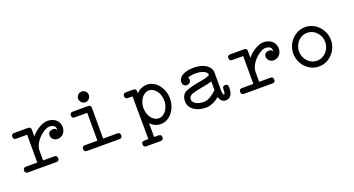

<svg xmlns="http://www.w3.org/2000/svg" viewBox="-49 -1207 3709 2011"><g transform="rotate(-20 1806.0 -201.5)"><path d="M69.8 -357.9Q37.6 -357.9 37.6 -389.6Q37.6 -421.4 69.8 -421.4H223.6Q255.9 -421.4 255.9 -389.6V-314Q273.9 -337.9 297.4 -357.7Q320.8 -377.4 345.7 -391.6Q370.6 -405.8 394.3 -413.6Q418 -421.4 436 -421.4Q470.7 -421.4 495.8 -411.4Q521 -401.4 537.1 -385.3Q553.2 -369.1 561 -348.6Q568.8 -328.1 568.8 -307.1Q568.8 -282.7 561.3 -263.9Q553.7 -245.1 540.8 -232.4Q527.8 -219.7 511.5 -213.1Q495.1 -206.5 477.5 -206.5Q464.4 -206.5 452.1 -211.2Q439.9 -215.8 430.4 -224.1Q420.9 -232.4 415 -244.6Q409.2 -256.8 409.2 -272.5Q409.2 -293.5 424.3 -306.4Q439.5 -319.3 461.4 -319.3Q478 -319.3 488.8 -314Q499.5 -308.6 503.4 -294.4Q504.9 -300.8 504.9 -306.2Q504.9 -332 487.1 -345Q469.2 -357.9 436 -357.9Q420.9 -357.9 401.9 -349.9Q382.8 -341.8 362.8 -327.4Q342.8 -313 323.5 -293.9Q304.2 -274.9 289.3 -252.7Q274.4 -230.5 265.1 -206.5Q255.9 -182.6 255.9 -158.7V-47.4H380.9Q413.1 -47.4 413.1 -15.1Q413.1 16.6 380.9 16.6H64.5Q32.7 16.6 32.7 -15.1Q32.7 -47.4 64.5 -47.4H191.4V-357.9Z M881.3 -587.4Q894 -587.4 905 -582.5Q916 -577.6 924.1 -569.6Q932.1 -561.5 936.5 -550.8Q940.9 -540 940.9 -528.3Q940.9 -516.1 936 -505.1Q931.2 -494.1 923.1 -486.1Q915 -478 904.3 -473.1Q893.6 -468.3 881.3 -468.3Q869.1 -468.3 858.4 -473.1Q847.7 -478 839.6 -486.1Q831.5 -494.1 826.7 -505.1Q821.8 -516.1 821.8 -528.3Q821.8 -552.2 839.4 -569.8V-570.3Q856.4 -587.4 881.3 -587.4ZM1084 -47.4Q1115.7 -47.4 1115.7 -15.1Q1115.7 16.6 1084 16.6H722.2Q690.4 16.6 690.4 -15.1Q690.4 -47.4 722.2 -47.4H861.3V-357.9H722.2Q690.4 -357.9 690.4 -389.6Q690.4 -421.4 722.2 -421.4H893.6Q925.3 -421.4 925.3 -389.6V-47.4Z M1433.1 119.6H1482.4Q1514.2 119.6 1514.2 151.4Q1514.2 183.1 1482.4 183.1H1401.9H1398.4H1323.7Q1291.5 183.1 1291.5 151.4Q1291.5 119.6 1323.7 119.6H1369.1L1365.7 -357.9H1314.5Q1282.7 -357.9 1282.7 -389.6Q1282.7 -421.4 1314.5 -421.4H1397.5Q1429.2 -421.4 1429.2 -389.6V-368.2Q1479.5 -421.4 1547.4 -421.4Q1584.5 -421.4 1617.2 -404.1Q1649.9 -386.7 1674.3 -356.9Q1698.7 -327.1 1712.9 -287.4Q1727.1 -247.6 1727.1 -202.6Q1727.1 -157.7 1712.9 -117.9Q1698.7 -78.1 1674.6 -48.1Q1650.4 -18.1 1617.4 -0.7Q1584.5 16.6 1547.4 16.6Q1481 16.6 1432.1 -33.7ZM1547.4 -47.4Q1571.3 -47.4 1592.5 -59.6Q1613.8 -71.8 1629.4 -93Q1645 -114.3 1654.3 -142.3Q1663.6 -170.4 1663.6 -202.6Q1663.6 -233.9 1654.5 -262Q1645.5 -290 1629.6 -311.3Q1613.8 -332.5 1592.5 -345.2Q1571.3 -357.9 1547.4 -357.9Q1522.9 -357.9 1502 -345.5Q1481 -333 1465.1 -311.8Q1449.2 -290.5 1440.2 -262.2Q1431.2 -233.9 1431.2 -202.6Q1431.2 -170.9 1440.2 -142.6Q1449.2 -114.3 1465.1 -93Q1481 -71.8 1502 -59.6Q1522.9 -47.4 1547.4 -47.4Z M1981 -342.8Q1988.3 -331.5 1988.3 -319.8Q1988.3 -298.3 1974.6 -285.9Q1960.9 -273.4 1940.4 -273.4Q1921.9 -273.4 1909.2 -287.1Q1896.5 -300.8 1896.5 -320.8Q1896.5 -344.2 1909.2 -363Q1921.9 -381.8 1944.8 -394.8Q1967.8 -407.7 1999.8 -414.6Q2031.7 -421.4 2069.8 -421.4Q2110.8 -421.4 2145.5 -412.4Q2180.2 -403.3 2205.1 -387Q2230 -370.6 2244.1 -347.7Q2258.3 -324.7 2258.3 -297.4V-99.6Q2258.3 -89.8 2259.3 -80.6Q2260.3 -71.3 2262.2 -64Q2264.2 -56.6 2266.8 -52Q2269.5 -47.4 2273.4 -47.4Q2274.4 -47.4 2274.4 -46.9Q2279.8 -48.8 2283 -64Q2286.1 -79.1 2286.1 -98.1V-105Q2286.1 -137.2 2319.3 -137.2Q2333.5 -137.2 2341.6 -129.6Q2349.6 -122.1 2349.6 -106.4V-98.1Q2349.6 -39.6 2329.3 -12Q2309.1 15.6 2272.5 16.6H2273.4Q2248 16.6 2229.2 1.5Q2210.4 -13.7 2201.7 -45.9Q2124.5 16.6 2050.3 16.6Q2010.7 16.6 1976.6 6.8Q1942.4 -2.9 1917.5 -20.8Q1892.6 -38.6 1878.4 -63.2Q1864.3 -87.9 1864.3 -117.7Q1864.3 -197.3 1924.8 -221.2Q1984.4 -245.1 2062.5 -258.3Q2098.1 -264.2 2133.3 -271.7Q2168.5 -279.3 2194.8 -293.9V-297.4Q2194.8 -310.5 2184.6 -321.8Q2174.3 -333 2157 -341.1Q2139.6 -349.1 2116.9 -353.5Q2094.2 -357.9 2069.8 -357.9Q2040 -357.9 2017.3 -354Q1994.6 -350.1 1981 -342.8ZM2194.8 -125.5V-224.1Q2166.5 -212.9 2135.3 -206.8Q2104 -200.7 2073.2 -195.3Q2044.9 -189.9 2019.8 -184.1Q1994.6 -178.2 1972.2 -171.4Q1928.2 -157.2 1928.2 -117.7Q1928.2 -102.1 1937.5 -89.1Q1946.8 -76.2 1963.1 -66.9Q1979.5 -57.6 2002 -52.5Q2024.4 -47.4 2050.3 -47.4Q2069.3 -47.4 2087.6 -53.5Q2106 -59.6 2123.8 -70.1Q2141.6 -80.6 2159.2 -94.7Q2176.8 -108.9 2194.8 -125.5ZM2273.4 -46.9H2274.4Z M2478 -357.9Q2445.8 -357.9 2445.8 -389.6Q2445.8 -421.4 2478 -421.4H2631.8Q2664.1 -421.4 2664.1 -389.6V-314Q2682.1 -337.9 2705.6 -357.7Q2729 -377.4 2753.9 -391.6Q2778.8 -405.8 2802.5 -413.6Q2826.2 -421.4 2844.2 -421.4Q2878.9 -421.4 2904.1 -411.4Q2929.2 -401.4 2945.3 -385.3Q2961.4 -369.1 2969.2 -348.6Q2977.1 -328.1 2977.1 -307.1Q2977.1 -282.7 2969.5 -263.9Q2961.9 -245.1 2949 -232.4Q2936 -219.7 2919.7 -213.1Q2903.3 -206.5 2885.7 -206.5Q2872.6 -206.5 2860.4 -211.2Q2848.1 -215.8 2838.6 -224.1Q2829.1 -232.4 2823.2 -244.6Q2817.4 -256.8 2817.4 -272.5Q2817.4 -293.5 2832.5 -306.4Q2847.7 -319.3 2869.6 -319.3Q2886.2 -319.3 2897 -314Q2907.7 -308.6 2911.6 -294.4Q2913.1 -300.8 2913.1 -306.2Q2913.1 -332 2895.3 -345Q2877.4 -357.9 2844.2 -357.9Q2829.1 -357.9 2810.1 -349.9Q2791 -341.8 2771 -327.4Q2751 -313 2731.7 -293.9Q2712.4 -274.9 2697.5 -252.7Q2682.6 -230.5 2673.3 -206.5Q2664.1 -182.6 2664.1 -158.7V-47.4H2789.1Q2821.3 -47.4 2821.3 -15.1Q2821.3 16.6 2789.1 16.6H2472.7Q2440.9 16.6 2440.9 -15.1Q2440.9 -47.4 2472.7 -47.4H2599.6V-357.9Z M3311 -421.4Q3354 -421.4 3392.1 -404.1Q3430.2 -386.7 3458.7 -356.7Q3487.3 -326.7 3504.2 -286.9Q3521 -247.1 3521 -202.6Q3521 -157.2 3504.4 -117.4Q3487.8 -77.6 3459.2 -47.9Q3430.7 -18.1 3392.3 -0.7Q3354 16.6 3311 16.6Q3267.6 16.6 3229.5 -0.5Q3191.4 -17.6 3162.8 -47.4Q3134.3 -77.1 3117.7 -117.2Q3101.1 -157.2 3101.1 -202.6Q3101.1 -247.6 3117.9 -287.4Q3134.8 -327.1 3163.3 -356.9Q3191.9 -386.7 3230 -404.1Q3268.1 -421.4 3311 -421.4ZM3414.1 -312.5Q3370.6 -357.9 3311 -357.9Q3281.2 -357.9 3254.6 -345.7Q3228 -333.5 3208.3 -312.3Q3188.5 -291 3176.8 -262.7Q3165 -234.4 3165 -202.6Q3165 -170.9 3176.3 -142.8Q3187.5 -114.7 3207 -93.5Q3226.6 -72.3 3253.2 -59.8Q3279.8 -47.4 3311 -47.4Q3341.8 -47.4 3368.4 -59.6Q3395 -71.8 3414.8 -93Q3434.6 -114.3 3446 -142.6Q3457.5 -170.9 3457.5 -202.6Q3457.5 -266.6 3414.1 -312.5Z"/></g></svg>

Font: Erica Type
Style: Regular
Weight: 400
Designer: Peter Wiegel
Foundry: Peter Wiegel
Version: Version 1.000 2010 initial release